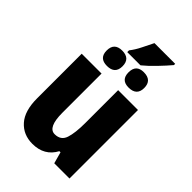

<svg xmlns="http://www.w3.org/2000/svg" viewBox="-261 -981 1088 1088"><g transform="rotate(45 283.0 -436.5)"><path d="M507 -549H348V-285Q348 -206 333.5 -162Q319 -118 270 -118Q215 -118 215 -235V-549H56V-191Q56 -91 101 -40.5Q146 10 219 10Q315 10 357 -69H366L385 0H507ZM232 -738H338Q370 -764 408 -803.5Q446 -843 471 -873V-883H305Q289 -851 271.5 -815.5Q254 -780 232 -752ZM379 -601Q444 -601 444 -662Q444 -724 379 -724Q318 -724 318 -662Q318 -601 379 -601ZM206 -601Q270 -601 270 -662Q270 -724 206 -724Q143 -724 143 -662Q143 -601 206 -601Z"/></g></svg>

Font: Noto Sans Display SemiCondensed Extra
Style: Regular
Weight: 800
Width: 4
Designer: Monotype Design Team
Foundry: Monotype Imaging Inc.
Version: Version 1.900